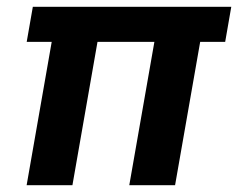

<svg xmlns="http://www.w3.org/2000/svg" viewBox="-20 -546 702 566"><path d="M58.5 0 132.4 -422.5H58.7L76.8 -526H661.8L643.8 -422.5H570.1L496.1 0H361.1L435.1 -422.5H267.4L193.5 0Z"/></svg>

Font: DM Sans 9pt
Style: Italic
Weight: 400
Italic angle: -10°
Designer: Colophon Foundry, Jonny Pinhorn
Foundry: Colophon Foundry
Version: Version 4.004